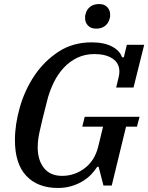

<svg xmlns="http://www.w3.org/2000/svg" viewBox="-20 -920 735 952"><path d="M267 12Q167 12 110.5 -48Q54 -108 54 -225Q54 -303 78.5 -388.5Q103 -474 151 -545.5Q199 -617 270 -663.5Q341 -710 434 -710Q497 -710 536 -689Q575 -668 585 -636H594L609 -698H695L642 -486H556L568 -536Q570 -543 571 -550.5Q572 -558 572 -565Q572 -607 538 -629.5Q504 -652 448 -652Q402 -652 364 -634Q326 -616 296.5 -584.5Q267 -553 246 -510Q225 -467 213 -418Q199 -364 190.5 -328.5Q182 -293 176.5 -268Q171 -243 169 -225Q167 -207 167 -189Q167 -126 198 -87Q229 -48 288 -48Q350 -48 400 -86Q450 -124 467 -193L491 -292H388L400 -341H672L659 -292H605L534 0H493L469 -93H462Q450 -74 432 -55Q414 -36 389 -21Q364 -6 333.5 3Q303 12 267 12ZM457 -778Q430 -778 416 -793.5Q402 -809 402 -828Q402 -833 402 -838.5Q402 -844 404 -849Q409 -872 426.5 -886Q444 -900 471 -900Q498 -900 512 -884.5Q526 -869 526 -850Q526 -845 526 -839.5Q526 -834 524 -829Q519 -806 501.5 -792Q484 -778 457 -778Z"/></svg>

Font: IBM Plex Serif Medm
Style: Italic
Weight: 500
Italic angle: -14°
Designer: Mike Abbink, Paul van der Laan, Pieter van Rosmalen
Foundry: Bold Monday
Version: Version 3.001